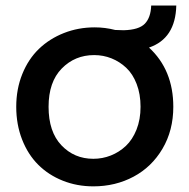

<svg xmlns="http://www.w3.org/2000/svg" viewBox="-20 -658 678 687"><path d="M600.1 -275.9Q600.1 -191.4 561.5 -126Q522.9 -60.5 458 -25.9Q393.1 8.8 314 8.8Q255.4 8.8 204.6 -11.5Q153.8 -31.7 116.9 -68.4Q80.1 -105 59.1 -158.7Q38.1 -212.4 38.1 -275.9Q38.1 -339.4 59.8 -393.1Q81.5 -446.8 119.4 -483.2Q157.2 -519.5 208.7 -539.8Q260.3 -560.1 318.8 -560.1Q356 -560.1 392.1 -550.8Q409.2 -549.8 422.9 -549.8Q477.1 -551.3 498.3 -573.2Q519.5 -595.2 521 -638.2H610.8Q607.9 -520 513.2 -487.8Q600.1 -407.7 600.1 -275.9ZM153.8 -275.9Q153.8 -186.5 199.7 -138.2Q245.6 -89.8 314 -89.8Q346.7 -89.8 376.5 -101.6Q406.2 -113.3 430.2 -135.7Q454.1 -158.2 468.5 -194.3Q482.9 -230.5 482.9 -275.9Q482.9 -321.3 469 -357.4Q455.1 -393.6 431.6 -415.5Q408.2 -437.5 378.9 -449.2Q349.6 -460.9 316.9 -460.9Q248 -460.9 200.9 -412.8Q153.8 -364.7 153.8 -275.9Z"/></svg>

Font: SVN-Poppins Medium
Style: Regular
Weight: 500
Designer: Ninad Kale (Devanagari), Jonny Pinhorn (Latin)
Foundry: Indian Type Foundry
Version: Version 3.002 2017